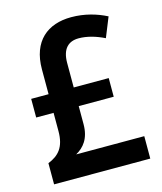

<svg xmlns="http://www.w3.org/2000/svg" viewBox="-109 -804 745 885"><g transform="rotate(-15 263.5 -362.0)"><path d="M314 -724C202 -724 122 -662 122 -526V-408H39V-319H122V-232C122 -155 91 -122 39 -101V0H498V-107H173C211 -128 242 -164 242 -233V-319H409V-408H242V-525C242 -593 274 -621 322 -621C362 -621 403 -609 444 -589L482 -683C435 -707 378 -724 314 -724Z"/></g></svg>

Font: Noto Sans Gujarati UI SemiCondensed SemiBold
Style: Regular
Weight: 600
Width: 4
Designer: Jelle Bosma - Monotype Design Team, Universal Thirst
Foundry: Monotype Imaging Inc.
Version: Version 2.106